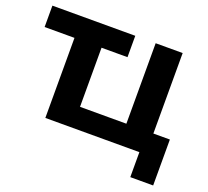

<svg xmlns="http://www.w3.org/2000/svg" viewBox="-116 -683 1041 959"><g transform="rotate(20 404.5 -203.0)"><path d="M665.3 0H165.5V-425.5H6.8V-539.1H447.3V-425.5H309.3V-111.3H555.7V-539.1H699.2V-111.3H786.9V132.8H665.3Z"/></g></svg>

Font: Min Sans VF VF
Style: Regular
Weight: 400
Designer: Jinseong-Kim, NotoSansCJK, Nunito
Foundry: Jinseong-Kim
Version: Version 1.420;Glyphs 3.1.2 (3151)